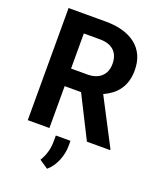

<svg xmlns="http://www.w3.org/2000/svg" viewBox="-169 -811 938 1144"><g transform="rotate(20 300.0 -239.0)"><path d="M305.2 -265.6H201.2V0H64V-710.9H302.2Q361.3 -710.9 409.2 -697Q457 -683.1 491 -656.2Q524.9 -629.4 543.2 -589.4Q561.5 -549.3 561.5 -496.6Q561.5 -458.5 552.5 -428Q543.5 -397.5 526.6 -373.3Q509.8 -349.1 486.1 -331.1Q462.4 -313 433.1 -299.8L585.9 -6.3V0H439ZM201.2 -377H302.7Q360.8 -377 392.3 -406.5Q423.8 -436 423.8 -487.3Q423.8 -540.5 393.1 -570.1Q362.3 -599.6 302.2 -599.6H201.2ZM345.2 62.5Q345.2 83.5 340.6 106.7Q335.9 129.9 326.9 152.6Q317.9 175.3 304 196Q290 216.8 271 232.9L215.8 195.8Q234.4 165 243.4 133.1Q252.4 101.1 252.4 64V28.8H345.2Z"/></g></svg>

Font: Roboto Mono
Style: Bold
Weight: 700
Designer: Google
Version: Version 2.000985; 2015; ttfautohint (v1.3)